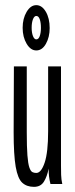

<svg xmlns="http://www.w3.org/2000/svg" viewBox="-20 -715 290 746"><path d="M112 11Q84 11 66.5 -5Q49 -21 41 -67Q33 -113 33 -202L34 -457H84V-202Q84 -144 86.5 -111.5Q89 -79 94 -64.5Q99 -50 105.5 -46.5Q112 -43 121 -43Q140 -43 153.5 -83Q167 -123 167 -205V-457H217V-71Q217 -53 217.5 -35.5Q218 -18 222 0H176Q172 -17 170.5 -30Q169 -43 169 -60Q163 -29 150.5 -9Q138 11 112 11ZM121 -519Q99 -519 83.5 -545Q68 -571 68 -607Q68 -643 83.5 -669Q99 -695 121 -695Q143 -695 158 -669.5Q173 -644 173 -606Q173 -571 158.5 -545Q144 -519 121 -519ZM121 -562Q130 -562 134.5 -575Q139 -588 139 -607Q139 -627 134.5 -640Q130 -653 121 -653Q113 -653 108 -640Q103 -627 103 -607Q103 -588 108 -575Q113 -562 121 -562Z"/></svg>

Font: Inconsolata UltraCondensed
Style: Regular
Weight: 400
Width: 1
Monospace: yes
Designer: Raph Levien, Cyreal, Brenton Simpson
Foundry: Raph Levien, Cyreal, Google
Version: Version 3.000; ttfautohint (v1.8.2.53-6de2)